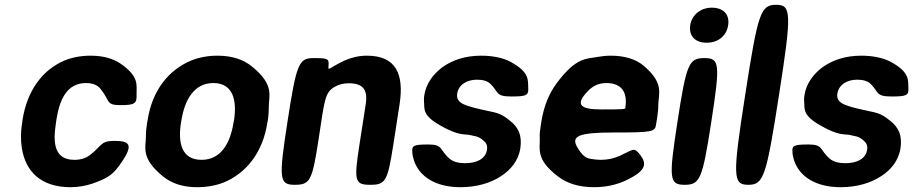

<svg xmlns="http://www.w3.org/2000/svg" viewBox="-20 -770 3805 800"><path d="M213 -257 215 -271C228 -353 257 -424 339 -424C366 -424 388 -415 400 -398C438 -352 420 -332 480 -332C540 -332 551 -337 549 -377C548 -415 562 -450 482 -505C451 -526 410 -538 358 -538C317 -538 281 -531 249 -518C157 -479 93 -393 74 -271L72 -257C66 -220 66 -185 71 -153C86 -57 149 10 274 10C307 10 338 4 365 -5C435 -30 453 -43 492 -102C536 -169 517 -183 457 -183C397 -183 406 -163 356 -125C339 -111 316 -104 290 -104C206 -104 200 -174 213 -257Z M595 -269 593 -259C590 -240 588 -221 588 -203C588 -156 565 -112 658 -36C693 -7 739 10 802 10C842 10 880 3 913 -10C1006 -49 1075 -134 1094 -259L1096 -269C1099 -288 1100 -307 1100 -325C1100 -372 1124 -416 1031 -492C996 -521 949 -538 886 -538C846 -538 810 -531 777 -518C683 -479 614 -394 595 -269ZM955 -269 953 -259C940 -176 902 -104 820 -104C736 -104 721 -175 734 -259L736 -269C749 -351 787 -424 869 -424C951 -424 968 -352 955 -269Z M1433 -423C1492 -423 1513 -397 1504 -337L1478 -169C1454 -15 1458 0 1523 0C1587 0 1595 -15 1619 -168L1645 -336C1664 -460 1631 -538 1509 -538C1474 -538 1444 -530 1416 -518C1346 -485 1347 -470 1349 -498C1351 -525 1346 -528 1286 -528C1225 -528 1215 -504 1178 -264C1141 -24 1143 0 1208 0C1272 0 1281 -17 1307 -187C1333 -356 1333 -385 1376 -409C1392 -418 1411 -423 1433 -423Z M1918 -90C1891 -90 1868 -96 1853 -109C1811 -145 1827 -168 1766 -168C1705 -168 1695 -164 1698 -136C1698 -125 1701 -115 1704 -104C1726 -34 1795 10 1899 10C1967 10 2026 -8 2069 -37C2106 -61 2140 -99 2148 -152C2152 -178 2150 -200 2143 -219C2135 -238 2122 -254 2106 -266C2062 -303 2044 -300 1989 -313C1967 -318 1946 -323 1929 -329C1904 -337 1880 -349 1885 -380C1891 -418 1926 -438 1968 -438C1993 -438 2012 -432 2024 -420C2058 -387 2044 -368 2109 -368C2173 -368 2183 -372 2181 -404C2179 -434 2189 -468 2108 -512C2076 -529 2034 -538 1984 -538C1918 -538 1863 -519 1822 -489C1788 -463 1756 -425 1748 -374C1746 -362 1746 -351 1747 -341C1749 -315 1741 -289 1813 -248C1893 -202 1914 -213 1940 -207C1961 -201 1972 -205 1997 -182C2006 -174 2012 -163 2009 -146C2003 -106 1963 -90 1918 -90Z M2648 -124C2621 -159 2620 -147 2561 -120C2538 -110 2512 -104 2483 -104C2474 -104 2465 -105 2456 -106C2436 -110 2417 -104 2388 -152C2356 -203 2387 -218 2541 -218C2694 -218 2709 -221 2713 -248L2718 -278C2721 -298 2723 -316 2723 -334C2724 -381 2748 -423 2662 -496C2630 -523 2584 -538 2525 -538C2506 -538 2488 -536 2471 -533C2425 -524 2382 -534 2300 -424C2268 -381 2246 -328 2236 -265L2233 -246C2230 -228 2228 -211 2229 -195C2231 -150 2210 -107 2306 -34C2343 -6 2392 10 2455 10C2504 10 2547 0 2583 -16C2677 -59 2674 -89 2648 -124ZM2586 -326V-320C2585 -315 2576 -314 2487 -314C2398 -314 2374 -333 2430 -391C2449 -411 2474 -424 2507 -424C2568 -424 2595 -387 2586 -326Z M2944 -264C2981 -504 2979 -528 2915 -528C2850 -528 2840 -504 2803 -264C2766 -24 2768 0 2833 0C2897 0 2907 -24 2944 -264ZM2924 -592C2971 -592 3007 -619 3014 -665C3021 -711 2993 -738 2946 -738C2900 -738 2863 -709 2856 -665C2849 -619 2878 -592 2924 -592Z M3226 -375C3279 -716 3278 -750 3214 -750C3149 -750 3138 -716 3085 -375C3032 -34 3033 0 3098 0C3162 0 3173 -34 3226 -375Z M3502 -90C3475 -90 3452 -96 3437 -109C3395 -145 3411 -168 3350 -168C3289 -168 3279 -164 3282 -136C3282 -125 3285 -115 3288 -104C3310 -34 3379 10 3483 10C3551 10 3610 -8 3653 -37C3690 -61 3724 -99 3732 -152C3736 -178 3734 -200 3727 -219C3719 -238 3706 -254 3690 -266C3646 -303 3628 -300 3573 -313C3551 -318 3530 -323 3513 -329C3488 -337 3464 -349 3469 -380C3475 -418 3510 -438 3552 -438C3577 -438 3596 -432 3608 -420C3642 -387 3628 -368 3693 -368C3757 -368 3767 -372 3765 -404C3763 -434 3773 -468 3692 -512C3660 -529 3618 -538 3568 -538C3502 -538 3447 -519 3406 -489C3372 -463 3340 -425 3332 -374C3330 -362 3330 -351 3331 -341C3333 -315 3325 -289 3397 -248C3477 -202 3498 -213 3524 -207C3545 -201 3556 -205 3581 -182C3590 -174 3596 -163 3593 -146C3587 -106 3547 -90 3502 -90Z"/></svg>

Font: Asimov Print
Style: AIt
Weight: 500
Designer: Google
Version: Version 2.000980: 2014